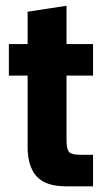

<svg xmlns="http://www.w3.org/2000/svg" viewBox="-20 -655 375 675"><path d="M211.9 0Q140.6 0 108.9 -34.9Q77.1 -69.8 77.1 -138.2V-389.2H11.2V-500H77.1V-613.8L213.9 -634.8V-500H307.1V-389.2H213.9V-163.1Q213.9 -129.9 223.1 -120.4Q232.4 -110.8 262.2 -110.8H307.1V0Z"/></svg>

Font: TASA Orbiter Deck
Style: Bold
Weight: 700
Designer: Weizhong Zhang
Version: Version 1.000;Glyphs 3.1.2 (3151)